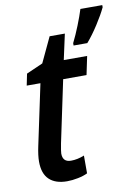

<svg xmlns="http://www.w3.org/2000/svg" viewBox="-86 -816 627 882"><g transform="rotate(-10 227.0 -374.5)"><path d="M43 -101Q43 -130 52 -172L112 -455H48L59 -509L136 -543L191 -660H262L236 -541H345L327 -455H218L157 -166Q150 -129 150 -120Q150 -80 189 -80Q219 -80 251 -93V-10Q233 -1 206 4.5Q179 10 155 10Q101 10 72 -17.5Q43 -45 43 -101ZM292 -610Q309 -644 325.5 -685.5Q342 -727 352 -759H454V-749Q439 -717 411 -673.5Q383 -630 356 -599H292Z"/></g></svg>

Font: Noto Sans UI NarrowMedium
Style: Italic
Weight: 500
Width: 4
Italic angle: -12°
Designer: Monotype Design Team
Foundry: Monotype Imaging Inc.
Version: Version 1.001